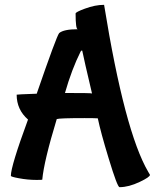

<svg xmlns="http://www.w3.org/2000/svg" viewBox="-20 -714 656 795"><path d="M330 -225Q227 -225 215 -221Q162 -47 155 30Q155 31 131 31Q95 31 58 24Q25 18 25 14Q25 -26 96 -219Q49 -260 49 -322Q49 -323 132 -326Q214 -564 225 -577Q244 -593 302 -593Q293 -593 293 -658Q293 -664 331 -678Q374 -694 411 -694Q496 -169 594 -2L601 10Q601 19 559 39Q513 61 475 61Q466 61 430 -58Q397 -166 385 -224Q371 -225 330 -225ZM319 -505Q317 -505 314 -501Q277 -427 249 -329Q360 -329 361 -327Q327 -471 321 -502Q321 -505 319 -505Z"/></svg>

Font: Bubblegum Sans
Style: Regular
Weight: 400
Designer: Angel Koziupa and Alejandro Paul
Foundry: Angel Koziupa and Alejandro Paul
Version: Version 1.001